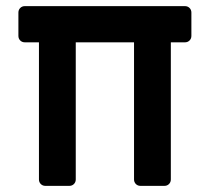

<svg xmlns="http://www.w3.org/2000/svg" viewBox="-20 -606 685 626"><path d="M107 -21V-468H61Q52 -468 46 -474Q40 -480 40 -489V-565Q40 -574 46 -580Q52 -586 61 -586H583Q592 -586 598 -580Q604 -574 604 -565V-489Q604 -480 598 -474Q592 -468 583 -468H537V-21Q537 -12 531 -6Q525 0 516 0H438Q429 0 423 -6Q417 -12 417 -21V-468H227V-21Q227 -12 221 -6Q215 0 206 0H128Q119 0 113 -6Q107 -12 107 -21Z"/></svg>

Font: Miriam Libre
Style: Bold
Weight: 700
Designer: Michal Sahar
Foundry: Hagilda
Version: Version 1.001